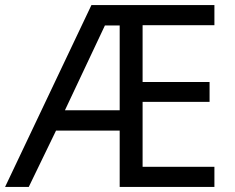

<svg xmlns="http://www.w3.org/2000/svg" viewBox="-21 -734 922 754"><path d="M821 0H449V-221H199L92 0H-1L338 -714H821V-635H539V-412H802V-334H539V-79H821ZM234 -301H449V-634H391Z"/></svg>

Font: Noto Kufi Arabic
Style: Regular
Weight: 400
Designer: Monotype Design Team, David Williams, Khaled Hosny
Foundry: Google LLC
Version: Version 2.109; ttfautohint (v1.8.4.7-5d5b)